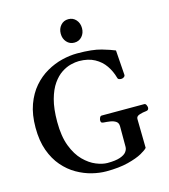

<svg xmlns="http://www.w3.org/2000/svg" viewBox="-132 -1022 1006 1141"><g transform="rotate(-15 370.5 -451.0)"><path d="M380.4 14.6Q338.9 14.6 292.7 3.2Q246.6 -8.3 201.7 -33.9Q156.7 -59.6 120.4 -101.6Q84 -143.6 62.3 -203.6Q40.5 -263.7 40.5 -344.7Q40.5 -425.3 62.5 -485.6Q84.5 -545.9 121.3 -588.4Q158.2 -630.9 204.3 -657.2Q250.5 -683.6 299.3 -695.6Q348.1 -707.5 392.6 -707.5Q487.3 -707.5 541.3 -691.7Q595.2 -675.8 621.1 -664.6L631.8 -513.2Q632.8 -504.9 625.5 -499.3Q618.2 -493.7 612.3 -493.7Q610.8 -493.7 609.6 -493.4Q608.4 -493.2 606.4 -493.2Q599.6 -493.2 593 -496.3Q586.4 -499.5 585.4 -507.3Q574.2 -548.3 550.3 -583Q526.4 -617.7 487.5 -638.9Q448.7 -660.2 391.6 -660.6Q369.6 -660.6 341.1 -653.6Q312.5 -646.5 283.4 -627.4Q254.4 -608.4 229.5 -573Q204.6 -537.6 189.2 -481.7Q173.8 -425.8 173.8 -344.7Q173.8 -255.4 197 -195.1Q220.2 -134.8 256.1 -98.9Q292 -63 330.6 -47.4Q369.1 -31.7 399.9 -31.7Q449.7 -31.7 477.8 -41.5Q505.9 -51.3 516.8 -66.2Q527.8 -81.1 527.8 -96.7V-222.7Q527.8 -243.7 513.9 -253.2Q500 -262.7 479.5 -265.9Q459 -269 439.9 -270Q429.7 -271 426 -274.2Q422.4 -277.3 422.4 -288.1Q422.4 -293.5 426.5 -303.2Q430.7 -313 439 -313H700.7Q709 -313 713.1 -303.2Q717.3 -293.5 717.3 -288.1Q717.3 -271.5 701.2 -270Q679.7 -268.1 659.2 -261.5Q638.7 -254.9 638.7 -238.8L641.6 -60.1Q633.8 -49.3 602.1 -31.5Q570.3 -13.7 514.6 0.5Q459 14.6 380.4 14.6ZM395 -773.4Q366.2 -773.4 347.9 -794.2Q329.6 -814.9 329.6 -845.2Q329.6 -876 347.9 -896.7Q366.2 -917.5 395 -917.5Q423.8 -917.5 442.1 -896.7Q460.4 -876 460.4 -845.2Q460.4 -814.9 442.1 -794.2Q423.8 -773.4 395 -773.4Z"/></g></svg>

Font: Gelasio Medium
Style: Regular
Weight: 500
Designer: Eben Sorkin
Foundry: Eben Sorkin
Version: Version 1.008